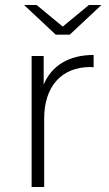

<svg xmlns="http://www.w3.org/2000/svg" viewBox="-20 -745 434 765"><path d="M384 -725C384 -725 258 -607 258 -607C258 -607 202 -607 202 -607C202 -607 76 -725 76 -725C76 -725 126 -725 126 -725C126 -725 230 -639 230 -639C230 -639 334 -725 334 -725C334 -725 384 -725 384 -725ZM154 -522C154 -522 154 -408 154 -408C186 -484 255 -526 353 -526C353 -526 353 -477 353 -477C349 -477 345 -478 341 -478C225 -478 156 -401 156 -272C156 -272 156 0 156 0C156 0 106 0 106 0C106 0 106 -522 106 -522C106 -522 154 -522 154 -522Z"/></svg>

Font: TamingNoise
Style: Regular
Weight: 500
Designer: Julieta Ulanovsky
Foundry: Julieta Ulanovsky
Version: ""